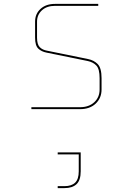

<svg xmlns="http://www.w3.org/2000/svg" viewBox="-20 -650 690 985"><path d="M484 -630V-620H262Q220 -620 195 -597Q170 -574 170 -539V-457Q170 -422 184 -408Q198 -394 221 -390L432 -347Q462 -341 481.5 -321Q501 -301 501 -249V-191Q501 -147 471 -118.5Q441 -90 390 -90H141V-100H390Q436 -100 463.5 -125.5Q491 -151 491 -191V-249Q491 -296 474.5 -313.5Q458 -331 430 -337L219 -380Q193 -385 176.5 -400.5Q160 -416 160 -457V-539Q160 -579 188 -604.5Q216 -630 262 -630ZM394 132V229Q394 275 372.5 295Q351 315 311 315H276V305H311Q347 305 365.5 287Q384 269 384 229V142H276V132Z"/></svg>

Font: Bungee Hairline
Style: Regular
Weight: 400
Designer: David Jonathan Ross
Foundry: David Jonathan Ross
Version: Version 1.001;PS 1.0;hotconv 1.0.72;makeotf.lib2.5.5900